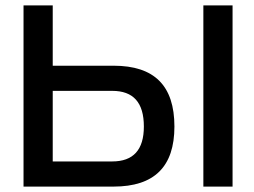

<svg xmlns="http://www.w3.org/2000/svg" viewBox="-20 -690 941 710"><path d="M67 0H400C551 0 625 -74 625 -222C625 -373 551 -447 400 -447H175V-670H67ZM175 -93V-354H395C473 -354 512 -311 512 -222C512 -136 473 -93 395 -93ZM732 0H840V-670H732Z"/></svg>

Font: LT Wave Alt Medium
Style: Regular
Weight: 500
Designer: Daniel Lyons
Version: Version 2.5 (Glyphs App)